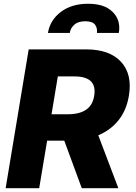

<svg xmlns="http://www.w3.org/2000/svg" viewBox="-20 -986 710 1006"><path d="M130.3 -727.3H430.8Q554 -727.3 614 -662.3Q674 -597.3 655.5 -485.1Q643.1 -409.1 601.7 -356.9Q560.4 -304.7 495 -277L600.1 0H408.4L316.8 -248.9H226.9L185.4 0H9.6ZM299 -923.7Q355.5 -966.3 441.1 -966.3Q484 -966.3 515.6 -956.1Q547.2 -946 570 -923.7Q614 -880.7 602.6 -813.6H487.9Q491.1 -838.1 478.3 -856.2Q465.2 -874.6 426.8 -874.6Q388.5 -874.6 368.6 -855.8Q348.4 -837 345.9 -813.6H231.2Q242.2 -880.7 299 -923.7ZM250 -387.4H336.6Q396 -387.4 430.9 -411Q465.9 -434.7 473.7 -485.1Q489.7 -585.6 369.7 -585.6H283Z"/></svg>

Font: Inter P Extra Bold
Style: Italic
Weight: 800
Italic angle: 9.39999°
Designer: Rasmus Andersson
Foundry: rsms
Version: Version 3.018;git-588b23468